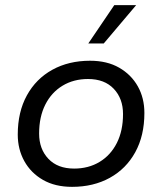

<svg xmlns="http://www.w3.org/2000/svg" viewBox="-20 -716 630 746"><path d="M260 10Q194 10 147 -17Q100 -44 74.5 -90Q49 -136 49 -193Q49 -281 84.5 -345.5Q120 -410 183.5 -445Q247 -480 330 -480Q396 -480 443 -453Q490 -426 515.5 -380.5Q541 -335 541 -277Q541 -189 505.5 -124.5Q470 -60 406.5 -25Q343 10 260 10ZM268 -61Q324 -61 367 -87Q410 -113 434 -160.5Q458 -208 458 -273Q458 -333 422 -371Q386 -409 322 -409Q266 -409 223 -383Q180 -357 156 -309.5Q132 -262 132 -197Q132 -137 168 -99Q204 -61 268 -61ZM323 -547 424 -696H509L383 -547Z"/></svg>

Font: Gantari
Style: Italic
Weight: 400
Italic angle: -10°
Designer: Anugrah Pasau
Foundry: Lafontype
Version: Version 1.000; ttfautohint (v1.8.3)